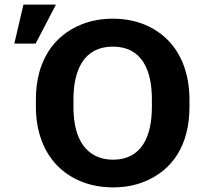

<svg xmlns="http://www.w3.org/2000/svg" viewBox="-20 -802 903 832"><path d="M801 -339V-371C801 -480.7 765.9 -568.4 708.6 -627C655.4 -681.4 576.1 -721 468.8 -721C419.7 -721 374.8 -712.8 334 -696.5C209.6 -646.6 135.5 -534.3 135.5 -371V-339C135.5 -229.6 171.6 -141.6 229 -83.5C282.2 -29.7 362.8 10 469.9 10C519 10 564 1.8 604.7 -14.5C729.4 -64.6 801 -175.2 801 -339ZM469.9 -110C442.8 -110 418.6 -115 397.3 -125C326 -158.5 298.3 -238.6 298.3 -339V-372C298.3 -497.5 343.1 -600 468.8 -600C594.9 -600 638.2 -498.4 638.2 -372V-339C638.2 -213.7 595.4 -110 469.9 -110ZM81.6 -782 42 -613H134.4L222.4 -782Z"/></svg>

Font: Asimov
Style: Wid
Weight: 500
Designer: Google
Version: Version 2.000980; 2014